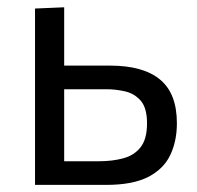

<svg xmlns="http://www.w3.org/2000/svg" viewBox="-20 -520 554 540"><path d="M78.5 0V-496L160.5 -499.5V-335.5H289Q383 -335.5 430.2 -296.2Q477.5 -257 477.5 -173.5Q477.5 -123 458.8 -83.8Q440 -44.5 396.5 -22.2Q353 0 278.5 0ZM160.5 -66.5H258.5Q296 -66.5 326.8 -74.8Q357.5 -83 375.5 -106Q393.5 -129 393.5 -173Q393.5 -216.5 375.8 -236.8Q358 -257 331.8 -263Q305.5 -269 280 -269H160.5Z"/></svg>

Font: Heraclito
Style: Regular
Weight: 400
Designer: Kostas Bartsokas (font) & Cristiano Sobral (main changes)
Foundry: Kostas Bartsokas (font) & Cristiano Sobral (main changes)
Version: Version 1.00;July 8, 2020;FontCreator 13.0.0.2655 64-bit